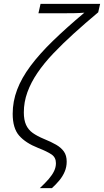

<svg xmlns="http://www.w3.org/2000/svg" viewBox="-20 -780 541 999"><path d="M187 199Q215 173 233.5 151.5Q252 130 261.5 110Q271 90 271 69Q271 39 248 23.5Q225 8 179 -10Q113 -36 79.5 -74.5Q46 -113 46 -188Q46 -252 69 -313Q92 -374 138.5 -436.5Q185 -499 255.5 -567.5Q326 -636 419 -714Q395 -712 369 -711.5Q343 -711 312 -711H180L191 -760H501L491 -716Q423 -659 364 -605.5Q305 -552 257 -501.5Q209 -451 175 -401Q141 -351 122.5 -300Q104 -249 104 -195Q104 -156 115.5 -130.5Q127 -105 150 -88.5Q173 -72 209 -57Q246 -42 272 -27Q298 -12 312.5 8.5Q327 29 327 61Q327 89 316.5 113.5Q306 138 288.5 159Q271 180 250 199Z"/></svg>

Font: Noto Sans Display Light
Style: Italic
Weight: 300
Italic angle: -12°
Designer: Monotype Design Team
Foundry: Monotype Imaging Inc.
Version: Version 2.003